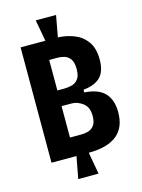

<svg xmlns="http://www.w3.org/2000/svg" viewBox="-131 -848 768 1040"><g transform="rotate(-15 253.0 -328.0)"><path d="M58 -6V-653H197L175 -773H289L267 -653Q315 -651 358 -634Q401 -617 428 -579.5Q455 -542 455 -478Q455 -414 424.5 -382Q394 -350 328 -343V-328Q406 -323 442 -285Q478 -247 478 -177Q478 -91 424.5 -48.5Q371 -6 267 -6L289 117H175L198 -6ZM190 -376H230Q248 -376 269.5 -381Q291 -386 306 -404Q321 -422 321 -461Q321 -501 306.5 -519Q292 -537 273 -542Q254 -547 239 -547H190ZM190 -112H255Q270 -112 289.5 -116.5Q309 -121 324 -138.5Q339 -156 339 -194Q339 -243 309 -265.5Q279 -288 245 -288H190Z"/></g></svg>

Font: Bricolage Grotesque 10pt Condensed Bricolage Grotesque 10pt Condensed Regular
Style: Bold
Weight: 700
Width: 3
Designer: Mathieu Triay
Foundry: Atelier Triay
Version: Version 1.000; ttfautohint (v1.8.4.7-5d5b);gftools[0.9.32]